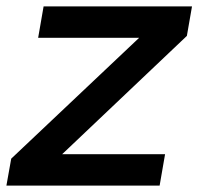

<svg xmlns="http://www.w3.org/2000/svg" viewBox="-37 -579 619 599"><path d="M461 0H-17L-2 -84L397 -461H82L99 -559H562L546 -467L157 -98H478Z"/></svg>

Font: Open Sauce One SemiBold Italic
Style: Regular
Weight: 600
Italic angle: -10°
Designer: Alfredo Marco Pradil
Foundry: Creative Sauce Fz LLC
Version: Version 1.477